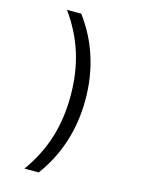

<svg xmlns="http://www.w3.org/2000/svg" viewBox="-130 -844 760 1028"><g transform="rotate(15 250.0 -330.0)"><path d="M189 110H110Q181 11 214.5 -96.5Q248 -204 248 -330Q248 -456 214.5 -563.5Q181 -671 110 -770H189Q259 -676 294.5 -565.5Q330 -455 330 -330Q330 -206 294.5 -95Q259 16 189 110Z"/></g></svg>

Font: M PLUS Code Latin
Style: Regular
Weight: 400
Designer: Coji Morishita
Foundry: UNDERFOREST DESIGN
Version: Version 1.002; ttfautohint (v1.8.3)